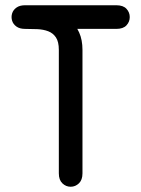

<svg xmlns="http://www.w3.org/2000/svg" viewBox="-20 -700 538 731"><path d="M423 -590Q449 -590 461.5 -603.5Q474 -617 474 -635Q474 -653 461.5 -666.5Q449 -680 423 -680Q413 -680 384.5 -680Q356 -680 316 -680Q276 -680 232.5 -680Q189 -680 147.5 -680Q106 -680 75 -680Q55 -680 42.5 -671Q30 -662 26 -648.5Q22 -635 26 -621.5Q30 -608 42.5 -599Q55 -590 75 -590Q99 -590 122 -589Q145 -588 163.5 -581Q182 -574 193 -557.5Q204 -541 204 -510Q204 -478 204 -432Q204 -386 204 -337.5Q204 -289 204 -249.5Q204 -210 204 -191Q204 -167 204 -140Q204 -113 204 -87.5Q204 -62 204 -40Q204 -15 217.5 -2Q231 11 249 11Q267 11 280.5 -2Q294 -15 294 -40Q294 -62 294 -87.5Q294 -113 294 -140Q294 -167 294 -191Q294 -210 294 -247Q294 -284 294 -329.5Q294 -375 294 -422.5Q294 -470 294 -510Q294 -548 281.5 -576Q269 -604 247 -624Q225 -644 197 -656.5Q169 -669 137.5 -674.5Q106 -680 75 -680Q55 -680 42.5 -671Q30 -662 26 -648.5Q22 -635 26 -621.5Q30 -608 42.5 -599Q55 -590 75 -590Q94 -590 130.5 -590Q167 -590 210.5 -590Q254 -590 297.5 -590Q341 -590 374.5 -590Q408 -590 423 -590Z"/></svg>

Font: Tilt Neon
Style: Regular
Weight: 400
Designer: Andy Clymer
Foundry: Andy Clymer
Version: Version 1.000